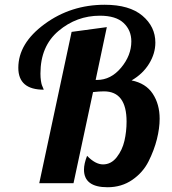

<svg xmlns="http://www.w3.org/2000/svg" viewBox="-20 -770 721 807"><path d="M281 -636 429 -656 382 -434H388Q446 -434 489 -485.5Q532 -537 532 -596Q532 -643 499.5 -673.5Q467 -704 400 -704Q302 -704 226 -640Q150 -576 150 -461Q150 -444 152 -431Q154 -418 156 -412.5Q158 -407 161 -400.5Q164 -394 164 -393Q57 -393 57 -485Q57 -588 167.5 -669Q278 -750 420 -750Q524 -750 578.5 -704Q633 -658 633 -591Q633 -545 606.5 -502Q580 -459 533 -432Q593 -420 622 -376Q651 -332 651 -271Q651 -231 639.5 -185Q628 -139 604.5 -92Q581 -45 536 -14Q491 17 432 17Q333 17 333 -57Q333 -82 346 -115Q381 -79 413 -79Q447 -79 470.5 -109Q494 -139 503 -178Q512 -217 512 -259Q512 -386 417 -386Q398 -386 371 -383L289 0H145Z"/></svg>

Font: Lobster Two
Style: Bold Italic
Weight: 700
Designer: Pablo Impallari
Foundry: Pablo Impallari. www.impallari.com
Version: Version 2.000